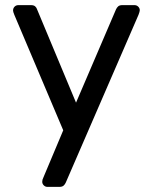

<svg xmlns="http://www.w3.org/2000/svg" viewBox="-20 -540 592 750"><path d="M165 190Q157 190 151 184Q145 178 145 170Q145 166 146 162Q147 158 150 152L227 -31L36 -482Q31 -494 31 -499Q31 -508 37 -514Q43 -520 52 -520H101Q112 -520 117.5 -515Q123 -510 125 -503L277 -139L433 -503Q436 -510 441.5 -515Q447 -520 458 -520H505Q514 -520 520 -514Q526 -508 526 -500Q526 -495 521 -482L237 173Q234 180 228.5 185Q223 190 212 190Z"/></svg>

Font: RubikRegular
Style: Regular
Weight: 400
Designer: Hubert and Fischer
Foundry: Hubert and Fischer
Version: Version 2.300;gftools[0.9.30]